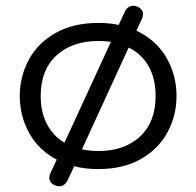

<svg xmlns="http://www.w3.org/2000/svg" viewBox="-20 -580 685 670"><path d="M596 -245Q596 -177 564.5 -118.5Q533 -60 471.5 -25Q410 10 323 10Q275 10 239 0L216 49Q206 70 186 70Q179 70 172 67Q152 58 152 40Q152 34 155 26L178 -23Q115 -56 82 -115.5Q49 -175 49 -245Q49 -313 80.5 -371.5Q112 -430 174 -465Q236 -500 323 -500Q363 -500 394 -493L416 -540Q420 -549 428 -554.5Q436 -560 445 -560Q452 -560 459 -557Q479 -548 479 -531Q479 -524 476 -516L456 -473Q524 -441 560 -380Q596 -319 596 -245ZM205 -82 367 -434Q346 -437 323 -437Q232 -437 177 -386.5Q122 -336 122 -245Q122 -189 143.5 -147.5Q165 -106 205 -82ZM523 -245Q523 -306 498.5 -349Q474 -392 429 -414L266 -59Q293 -53 323 -53Q414 -53 468.5 -103.5Q523 -154 523 -245Z"/></svg>

Font: Kodchasan
Style: Regular
Weight: 400
Version: Version 1.000; ttfautohint (v1.6)